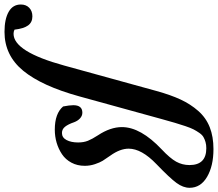

<svg xmlns="http://www.w3.org/2000/svg" viewBox="-348 -686 1010 891"><g transform="rotate(90 157.5 -240.0)"><path d="M-140.6 244.6Q-199.7 244.6 -233.6 225.3Q-267.6 206.1 -267.6 168.9Q-267.6 144.5 -252.4 129.9Q-237.3 115.2 -212.4 115.2Q-185.1 115.2 -170.4 135.3Q-155.8 155.3 -150.9 198.2Q-142.1 202.6 -131.8 202.6Q-48.8 202.6 15.6 -32.2L133.8 -460.9Q151.9 -526.4 173.3 -572.5Q194.8 -618.7 226.3 -654.5Q257.8 -690.4 301.8 -707.8Q345.7 -725.1 403.3 -725.1Q481.9 -725.1 532.5 -695.3Q583 -665.5 583 -614.3Q583 -584.5 560.5 -553.7Q538.1 -522.9 473.1 -460.4Q401.4 -391.6 401.4 -331.5Q401.4 -291.5 433.6 -246.6Q449.2 -224.6 457.5 -211.2Q465.8 -197.8 473.4 -174.8Q481 -151.9 481 -127.9Q481 -93.3 466.3 -65.9Q451.7 -38.6 427.2 -22.2Q402.8 -5.9 373.8 2.7Q344.7 11.2 313 11.2Q238.3 11.2 205.6 -27.3Q199.7 -56.6 199.7 -74.7Q199.7 -116.7 234.4 -116.7Q249 -116.7 260.7 -106Q272.5 -95.2 278.8 -78.1Q288.1 -50.8 299.6 -36.4Q311 -22 328.6 -22Q350.1 -22 361.3 -43.2Q372.6 -64.5 372.6 -97.2Q372.6 -123 364.7 -142.6Q356.9 -162.1 339.4 -189Q301.3 -246.6 301.3 -300.3Q301.3 -387.2 404.8 -484.9Q445.8 -523.4 461.7 -552Q477.5 -580.6 477.5 -613.8Q477.5 -691.9 399.4 -691.9Q383.3 -691.9 370.6 -688.2Q357.9 -684.6 347.7 -678.7Q337.4 -672.9 328.1 -659.4Q318.8 -646 312 -632.8Q305.2 -619.6 296.6 -594.2Q288.1 -568.8 281.5 -546.4Q274.9 -523.9 264.2 -485.4L158.7 -102.5Q110.8 71.3 39.6 158Q-31.7 244.6 -140.6 244.6Z"/></g></svg>

Font: Elstob ExtraBold
Style: Italic
Weight: 800
Italic angle: -20°
Designer: Peter S. Baker
Version: Version 1.015